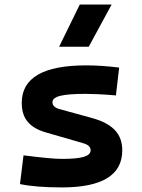

<svg xmlns="http://www.w3.org/2000/svg" viewBox="-20 -815 626 845"><path d="M252.9 9.8Q136.7 9.8 67.9 -4.9L83.5 -131.3Q145 -123.5 187 -119.6Q229 -115.7 252.9 -115.7Q319.3 -115.7 349.1 -124.8Q378.9 -133.8 378.9 -153.8Q378.9 -174.8 348.1 -184.1L179.7 -232.9Q127.9 -248 101.8 -279.1Q75.7 -310.1 75.7 -362.3Q75.7 -527.3 359.4 -527.3Q392.6 -527.3 428.5 -524.9Q464.4 -522.5 504.4 -517.6L490.2 -395Q445.8 -398.9 412.6 -400.4Q379.4 -401.9 356.4 -401.9Q279.8 -401.9 245.4 -393.3Q210.9 -384.8 210.9 -365.2Q210.9 -343.8 240.2 -335.4L385.3 -295.4Q452.1 -277.3 485.1 -242.9Q518.1 -208.5 518.1 -153.3Q518.1 9.8 252.9 9.8ZM240.2 -609.4 331.1 -794.9H471.2L370.6 -609.4Z"/></svg>

Font: CaskaydiaMono NF
Style: Bold
Weight: 700
Designer: Aaron Bell
Foundry: Saja Typeworks
Version: Version 2111.001; ttfautohint (v1.8.4);Nerd Fonts 3.1.1